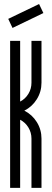

<svg xmlns="http://www.w3.org/2000/svg" viewBox="-20 -913 251 933"><path d="M20 -821.3 169.9 -893.4 190.8 -849.6 40.8 -777.2ZM29.2 0V-714.3H77.9V-419.4Q102.9 -432.3 117.9 -456.9Q132.9 -481.5 132.9 -511V-714.3H181.6V-511Q181.6 -467.3 158.9 -430.9Q136.2 -394.4 98.3 -375.3Q136.2 -356.1 158.9 -319.7Q181.6 -283.2 181.6 -239.5V0H132.9V-239.5Q132.9 -269.1 117.9 -293.6Q102.9 -318.2 77.9 -331.1V0Z"/></svg>

Font: Marapfhont
Style: Book
Weight: 400
Version: Version 0.15